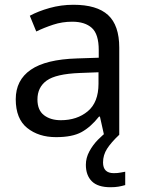

<svg xmlns="http://www.w3.org/2000/svg" viewBox="-20 -565 601 805"><path d="M288 -545Q386 -545 433 -502Q480 -459 480 -365V0H416L399 -76H395Q360 -32 321.5 -11Q283 10 215 10Q142 10 94 -28.5Q46 -67 46 -149Q46 -229 109 -272.5Q172 -316 303 -320L394 -323V-355Q394 -422 365 -448Q336 -474 283 -474Q241 -474 203 -461.5Q165 -449 132 -433L105 -499Q140 -518 188 -531.5Q236 -545 288 -545ZM314 -259Q214 -255 175.5 -227Q137 -199 137 -148Q137 -103 164.5 -82Q192 -61 235 -61Q303 -61 348 -98.5Q393 -136 393 -214V-262ZM412 116Q412 161 457 161Q474 161 485.5 158.5Q497 156 505 155V211Q491 215 477 217.5Q463 220 443 220Q390 220 365 195Q340 170 340 126Q340 97 354.5 70Q369 43 390.5 21Q412 -1 432 -15L480 0Q446 32 429 58.5Q412 85 412 116Z"/></svg>

Font: Noto Sans Tifinagh Hawad
Style: Regular
Weight: 400
Designer: JamraPatel
Foundry: JamraPatel LLC
Version: Version 2.006; ttfautohint (v1.8.4.7-5d5b)